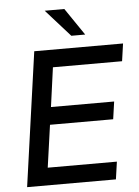

<svg xmlns="http://www.w3.org/2000/svg" viewBox="-60 -947 719 993"><g transform="rotate(-5 299.5 -450.5)"><path d="M40 0 138 -697H599L586 -606H227L199 -402H527L514 -311H186L155 -91H514L501 0ZM336 -760 210 -901H312L408 -760Z"/></g></svg>

Font: Hanken Grotesk Medium
Style: Italic
Weight: 500
Italic angle: -8°
Designer: Alfredo Marco Pradil
Foundry: Hanken Design Co.
Version: Version 3.013